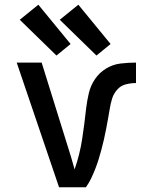

<svg xmlns="http://www.w3.org/2000/svg" viewBox="-20 -796 616 816"><path d="M231 0H345Q358 -18 367.5 -38Q377 -58 385 -78.5Q393 -99 399.5 -120Q406 -141 411.5 -162Q417 -183 422 -204.5Q427 -226 431 -247.5Q435 -269 439 -290.5Q443 -312 446.5 -334Q450 -356 456.5 -377Q463 -398 478 -415Q493 -432 514.5 -437.5Q536 -443 558 -443V-530Q525 -530 492 -526Q459 -522 430.5 -504.5Q402 -487 383.5 -459.5Q365 -432 357.5 -400Q350 -368 346 -335Q339 -269 329 -204Q319 -139 297 -76Q290 -102 282.5 -127Q275 -152 267 -177L157 -530H51ZM390 -560 450 -609 313 -776 234 -712ZM220 -560 280 -609 143 -776 64 -712Z"/></svg>

Font: Iosevka Sparkle Medium
Style: Regular
Weight: 500
Designer: Belleve Invis
Foundry: Belleve Invis
Version: Version 4.5.0; ttfautohint (v1.8.3)